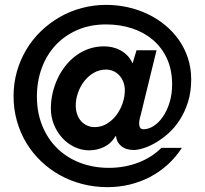

<svg xmlns="http://www.w3.org/2000/svg" viewBox="-20 -751 840 787"><path d="M290.5 -318.8Q290.5 -299.3 296.1 -283Q301.8 -266.6 312 -254.9Q322.3 -243.2 336.7 -236.6Q351.1 -230 368.7 -230Q395.5 -230 418.2 -243.9Q440.9 -257.8 457.3 -279.5Q473.6 -301.3 482.7 -328.1Q491.7 -355 491.7 -380.9Q491.7 -399.4 485.6 -415Q479.5 -430.7 469.2 -441.9Q459 -453.1 444.8 -459.5Q430.7 -465.8 414.6 -465.8Q387.2 -465.8 364.3 -452.4Q341.3 -439 325 -417.7Q308.6 -396.5 299.6 -370.4Q290.5 -344.2 290.5 -318.8ZM558.6 -287.1Q555.7 -277.3 553 -265.6Q550.3 -253.9 550.3 -244.1Q550.3 -234.4 554.4 -227.8Q558.6 -221.2 567.4 -221.2Q588.9 -221.2 609.9 -234.6Q630.9 -248 647.7 -272.5Q664.6 -296.9 675 -330.6Q685.5 -364.3 685.5 -404.8Q685.5 -464.4 664.6 -510.3Q643.6 -556.2 606.9 -587.4Q570.3 -618.7 521 -634.8Q471.7 -650.9 414.6 -650.9Q350.1 -650.9 297.9 -628.4Q245.6 -606 208.5 -566.4Q171.4 -526.9 151.4 -472.7Q131.3 -418.5 131.3 -355Q131.3 -289.6 153.3 -235.6Q175.3 -181.6 214.4 -143.3Q253.4 -105 307.6 -84Q361.8 -63 426.3 -63Q490.2 -63 546.1 -84.2Q602.1 -105.5 641.6 -145H725.6Q700.2 -106 667 -75.9Q633.8 -45.9 594.5 -25.4Q555.2 -4.9 511.2 5.6Q467.3 16.1 420.4 16.1Q367.2 16.1 317.9 3.4Q268.6 -9.3 225.8 -33Q183.1 -56.6 148.2 -90.1Q113.3 -123.5 88.1 -165Q63 -206.5 49.3 -255.1Q35.6 -303.7 35.6 -356.9Q35.6 -409.7 49.3 -457.8Q63 -505.9 87.9 -547.6Q112.8 -589.4 147.7 -623Q182.6 -656.7 224.6 -680.9Q266.6 -705.1 315.2 -718Q363.8 -731 415.5 -731Q460.9 -731 504.4 -721.2Q547.9 -711.4 586.4 -692.9Q625 -674.3 657.5 -647.5Q689.9 -620.6 713.6 -586.7Q737.3 -552.7 750.5 -512.2Q763.7 -471.7 763.7 -425.8Q763.7 -374.5 750.7 -333.3Q737.8 -292 717 -259.8Q696.3 -227.5 670.2 -204.3Q644 -181.2 617.9 -166Q591.8 -150.9 568.1 -143.6Q544.4 -136.2 528.3 -136.2Q496.1 -136.2 477.1 -152.1Q458 -168 455.6 -192.9H453.6Q435.5 -162.6 406.7 -148.7Q377.9 -134.8 345.7 -134.8Q314 -134.8 285.4 -148.4Q256.8 -162.1 235.4 -185.5Q213.9 -209 201.2 -240Q188.5 -271 188.5 -306.2Q188.5 -337.9 195.6 -368.9Q202.6 -399.9 215.8 -428.2Q229 -456.5 248 -480.7Q267.1 -504.9 291.3 -522.9Q315.4 -541 344.5 -551Q373.5 -561 406.7 -561Q422.9 -561 439.9 -557.4Q457 -553.7 472.7 -545.4Q488.3 -537.1 501.5 -523.9Q514.6 -510.7 523.4 -491.2L539.6 -544.9H621.6Z"/></svg>

Font: XB Khoramshahr
Style: Bold Italic
Weight: 700
Italic angle: -12°
Designer: Behnam
Foundry: Irmug
Version: Version 8.005 2009